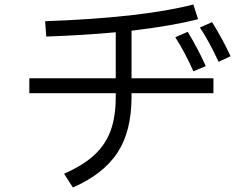

<svg xmlns="http://www.w3.org/2000/svg" viewBox="-20 -794 1096 851"><path d="M563 -447H926V-381H563V-365Q563 -212 500.5 -117Q438 -22 303 37L264 -24Q348 -61 397.5 -106.5Q447 -152 470 -214Q493 -276 493 -365V-381H110V-447H493V-651Q356 -638 185 -632L180 -700Q606 -715 837 -774L858 -709Q742 -679 563 -658ZM920 -696Q966 -622 1002 -545L949 -520Q904 -616 866 -672ZM837 -478Q802 -558 757 -629L812 -653Q857 -579 892 -501Z"/></svg>

Font: PlemolJP
Style: Regular
Weight: 400
Monospace: yes
Version: v2.0.4; ttfautohint (v1.8.4.7-5d5b-dirty) -l 6 -r 45 -G 200 